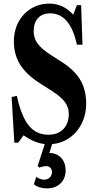

<svg xmlns="http://www.w3.org/2000/svg" viewBox="-20 -792 541 1066"><path d="M240.5 254C304.5 254 344.5 212 344.5 155C344.5 99 310.5 57.5 254 57.5L269.5 8C377.5 -1 458.5 -94.5 458.5 -215.5C458.5 -315.5 420 -385 326 -446L263.5 -486C193 -531.5 167 -567.5 167 -618.5C167 -680.5 201 -718 257 -718C332.5 -718 381.5 -660.5 407 -544H438L430.5 -763H407L386.5 -710.5C348 -752.5 305.5 -772 253 -772C141.5 -772 57 -683.5 57 -563C57 -463.5 102 -392.5 205 -327.5L268.5 -287C336 -244 362 -207 362 -159.5C362 -88 318 -44 249.5 -44C158 -44 107 -108.5 73.5 -259.5L44.5 -253.5L59.5 0H81.5L110.5 -40.5C153 -12 189.5 3.5 228.5 8L189 129.5L199 138.5C210 133.5 226 130.5 236.5 130.5C256.5 130.5 268.5 144 268.5 164C268.5 186 251.5 205.5 225 205.5C210.5 205.5 197 201 181.5 190L168 230.5C183.5 245.5 211.5 254 240.5 254Z"/></svg>

Font: Libre Caslon Condensed SemiBold
Style: Regular
Weight: 600
Designer: Pablo Impallari, Rodrigo Fuenzalida, Katja Schimmel, Ertekin Erdin
Foundry: Pablo Impallari, Rodrigo Fuenzalida
Version: Version 2.000;gftools[0.9.33]